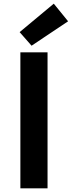

<svg xmlns="http://www.w3.org/2000/svg" viewBox="-20 -1026 391 1046"><path d="M91 0V-741H239V0ZM152 -777 87 -851 273 -1006 351 -910Z"/></svg>

Font: Noto Sans KR Thin
Style: Bold
Weight: 700
Version: Version 2.004-H2;hotconv 1.0.118;makeotfexe 2.5.65603